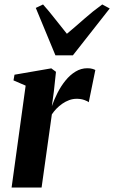

<svg xmlns="http://www.w3.org/2000/svg" viewBox="-20 -841 512 861"><path d="M32 0 95 -457 40.5 -480.5 45 -506 210 -534.5 231 -519 221.5 -430.5 212.5 -365Q223 -395 238.2 -425Q253.5 -455 273.8 -480Q294 -505 318.8 -520Q343.5 -535 371.5 -535Q385.5 -535 394.5 -532.2Q403.5 -529.5 407.5 -527L378 -382.5Q374.5 -386.5 359 -392.2Q343.5 -398 324 -398Q306.5 -398 290.2 -392Q274 -386 259.5 -376Q245 -366 233 -353.5Q221 -341 212.5 -328L166.5 0ZM228.5 -593 140.5 -805.5 173 -821Q199 -792 225.8 -757.5Q252.5 -723 280 -689.5Q319.5 -722.5 357.5 -756.2Q395.5 -790 438.5 -821L472 -803L307 -593Z"/></svg>

Font: Merriweather 96pt
Style: Bold Italic
Weight: 700
Italic angle: -7.8°
Version: Version 2.101